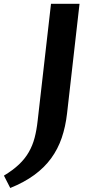

<svg xmlns="http://www.w3.org/2000/svg" viewBox="-117 -735 473 992"><path d="M-96.7 172.4Q-49.8 144 -18.8 114.5Q12.2 85 31.7 51Q51.3 17.1 61.8 -22.9Q72.3 -63 77.6 -111.8L146.5 -715.3H293.9L229.5 -149.4Q221.7 -80.6 201.9 -22.7Q182.1 35.2 147.2 83Q112.3 130.9 60.3 168.9Q8.3 207 -64 236.3Z"/></svg>

Font: Proza Libre
Style: SemiBold Italic
Weight: 600
Designer: Jasper de Waard
Foundry: Jasper de Waard
Version: Version 1.000; ttfautohint (v1.4.1.8-43bc)